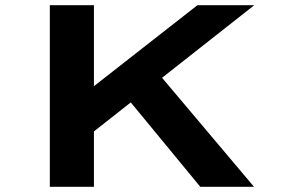

<svg xmlns="http://www.w3.org/2000/svg" viewBox="-20 -720 1118 740"><path d="M283 -167 245 -312 741 -700H960ZM172 0V-700H342V0ZM752 0 453 -363 555 -479 959 0Z"/></svg>

Font: Lexend Zetta
Style: Bold
Weight: 700
Designer: Bonnie Shaver-Troup, Thomas Jockin
Foundry: Lexend
Version: Version 1.007